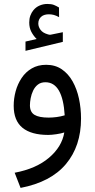

<svg xmlns="http://www.w3.org/2000/svg" viewBox="-20 -669 470 952"><path d="M161.6 -475.6 106.4 -462.9V-417L291.5 -461.4V-509.3L231.9 -497.1Q230 -496.6 227.1 -496.6Q223.6 -496.6 221.2 -497.6Q218.8 -498.5 216.3 -499Q192.4 -505.9 181.4 -520.5Q170.4 -535.2 169.9 -551.3Q169.9 -563.5 173.8 -571.8Q177.7 -580.1 183.6 -585.4Q191.4 -592.8 201.9 -595.5Q212.4 -598.1 221.2 -598.1Q235.4 -598.1 246.8 -595Q258.3 -591.8 272.9 -584L272.5 -631.8Q258.8 -640.1 246.6 -644.8Q234.4 -649.4 214.4 -649.4Q194.8 -649.4 176.5 -641.6Q158.2 -633.8 145.5 -618.2Q136.2 -606.9 130.6 -591.8Q125 -576.7 125 -557.6Q125 -530.8 135.5 -511Q146 -491.2 161.6 -475.6ZM298.8 -12.2Q287.1 58.6 223.1 113Q159.2 167.5 52.7 187.5L82 262.7Q231.9 233.9 306.9 144.5Q381.8 55.2 381.8 -81.1Q381.8 -131.8 371.6 -179.7Q361.3 -227.5 340.1 -265.4Q318.8 -303.2 286.4 -325.4Q253.9 -347.7 209 -347.7Q168 -347.7 137.5 -329.8Q106.9 -312 87.2 -282.2Q67.4 -252.4 57.6 -216.6Q47.9 -180.7 47.9 -144.5Q47.9 -71.3 91.3 -35.6Q134.8 0 218.8 0Q234.9 0 258.5 -3.4Q282.2 -6.8 298.8 -12.2ZM300.8 -97.2Q281.2 -91.3 260.7 -88.6Q240.2 -85.9 221.2 -85.9Q173.8 -85.9 151.1 -99.6Q128.4 -113.3 128.4 -147Q128.4 -162.6 132.1 -182.1Q135.7 -201.7 144.3 -219.7Q152.8 -237.8 167.7 -249.5Q182.6 -261.2 205.1 -261.2Q248 -261.2 272 -220Q295.9 -178.7 300.8 -97.2Z"/></svg>

Font: Vazir Variable Regular
Style: Regular
Weight: 400
Designer: Saber Rastikerdar
Foundry: Saber Rastikerdar
Version: Version 30.1.0